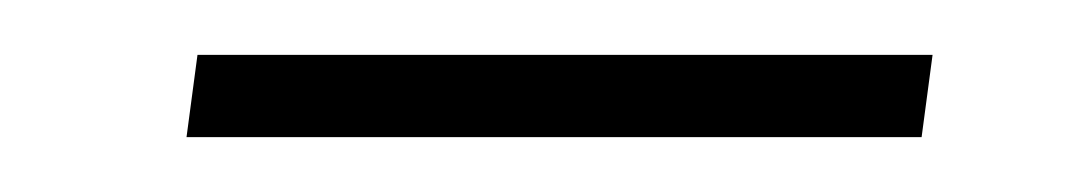

<svg xmlns="http://www.w3.org/2000/svg" viewBox="-20 -340 398 70"><path d="M320 -320 316 -290H48L52 -320Z"/></svg>

Font: Pathway Extreme 8pt Thin 12pt Thin
Style: Italic
Weight: 250
Italic angle: -8°
Version: Version 1.001;gftools[0.9.26]